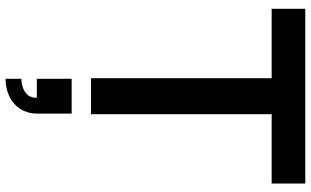

<svg xmlns="http://www.w3.org/2000/svg" viewBox="-228 -562 1089 672"><g transform="rotate(90 316.0 -225.5)"><path d="M621.9 -750H10.4V-632.3H253.1V0H379.2V-632.3H621.9ZM255.2 189.6H321.9C322.9 237.5 270.8 243.8 255.2 243.8V299C325 299 377.1 255.2 377.1 189.6V67.7H255.2Z"/></g></svg>

Font: Manrope3 Bold
Style: Regular
Weight: 700
Designer: Mikhail Sharanda
Foundry: Mikhail Sharanda
Version: Version 3.000;PS 003.000;hotconv 1.0.88;makeotf.lib2.5.64775